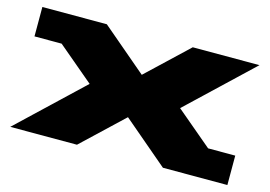

<svg xmlns="http://www.w3.org/2000/svg" viewBox="-76 -675 1152 820"><g transform="rotate(15 500.0 -265.0)"><path d="M20 0 300 -265 140 -400H20V-530H305L505 -360L685 -530H980L700 -265L860 -130H980V0H695L495 -170L315 0Z"/></g></svg>

Font: Stalin One
Style: Regular
Weight: 400
Designer: Jovanny Lemonad
Foundry: Alexey Maslov, Jovanny Lemonad
Version: Version 3.002; ttfautohint (v0.91) -l 8 -r 50 -G 200 -x 0 -w